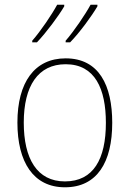

<svg xmlns="http://www.w3.org/2000/svg" viewBox="-20 -786 552 816"><path d="M394 -759V-766H365C343 -725 294 -653 259 -613V-606H278C319 -648 370 -718 394 -759ZM253 -759V-766H223C201 -725 153 -654 117 -613V-606H137C177 -648 229 -718 253 -759ZM457 -264C457 -423 401 -538 259 -538C127 -538 54 -436 54 -265C54 -97 122 10 256 10C393 10 457 -97 457 -264ZM81 -265C81 -421 142 -513 259 -513C384 -513 430 -408 430 -264C430 -110 377 -15 256 -15C137 -15 81 -112 81 -265Z"/></svg>

Font: Noto Sans Hebrew SemiCondensed Thin
Style: Regular
Weight: 100
Width: 4
Designer: Monotype Design Team
Foundry: Monotype Imaging Inc.
Version: Version 2.004